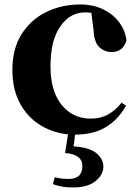

<svg xmlns="http://www.w3.org/2000/svg" viewBox="-20 -583 619 856"><path d="M397 -449.2 387.2 -525.9Q379.4 -526.9 372.6 -527.3Q365.7 -527.8 358.9 -527.8Q292.5 -527.8 248.8 -465.3Q205.1 -402.8 205.1 -288.1Q205.1 -176.3 254.9 -115.2Q304.7 -54.2 384.8 -54.2Q428.7 -54.2 461.9 -72.8Q495.1 -91.3 522 -125L542 -111.8Q507.3 -49.8 452.1 -16.4Q397 17.1 314.9 17.1L308.1 69.8Q378.4 73.7 409.7 99.9Q440.9 126 440.9 159.2Q440.9 195.8 406 224.4Q371.1 252.9 305.2 252.9Q254.9 252.9 215.8 237.8L224.1 207Q241.2 211.4 255.6 213.1Q270 214.8 286.1 214.8Q347.2 214.8 347.2 157.2Q347.2 105 270 99.1L283.2 16.1Q213.9 8.8 157.7 -26.4Q101.6 -61.5 68.4 -123.5Q35.2 -185.5 35.2 -272Q35.2 -365.2 75.9 -430.2Q116.7 -495.1 185.5 -529.1Q254.4 -563 337.9 -563Q394.5 -563 438.7 -542Q482.9 -521 510.3 -485.1Q537.6 -449.2 543.9 -403.8Q529.3 -351.1 478 -351.1Q446.3 -351.1 423.1 -372.3Q399.9 -393.6 397 -449.2Z"/></svg>

Font: Source Han Serif JP Heavy
Style: Regular
Weight: 900
Designer: Ryoko NISHIZUKA  (kana & ideographs); Frank Grießhammer (Latin, Greek & Cyrillic); Wenlong ZHANG  (bopomofo); Sandoll Co
Foundry: Adobe Systems Incorporated
Version: Version 1.001;PS 1.001;hotconv 16.6.54;makeotf.lib2.5.65590